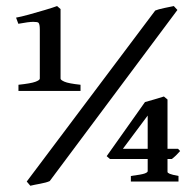

<svg xmlns="http://www.w3.org/2000/svg" viewBox="-20 -590 629 624"><path d="M141.6 -1.5Q130.9 3.4 110.8 7.1Q90.8 10.7 78.6 13.7L66.9 0L484.4 -555.7Q493.2 -559.6 514.2 -564Q535.2 -568.4 544.9 -570.3L556.6 -557.6ZM565.4 -99.1Q559.6 -92.3 551.8 -84.7Q543.9 -77.1 538.1 -73.2H524.4V-31.2Q524.4 -28.3 531.7 -25.1Q539.1 -22 560.1 -18.1V0H405.3V-18.1Q439.9 -22.5 450 -26.1Q460 -29.8 460 -33.7V-73.2H337.4L326.7 -82.5L451.2 -258.3Q463.4 -261.7 482.2 -267.1Q501 -272.5 512.7 -276.4L524.4 -266.6V-106.4H558.6ZM460 -214.4 379.4 -106.4H460ZM40 -294.4V-314.5Q80.6 -318.8 95 -324.2Q109.4 -329.6 109.4 -334.5V-494.1Q109.4 -511.7 105 -516.1Q102.1 -519 87.9 -519Q73.7 -519 39.6 -512.7L32.2 -532.7Q46.9 -535.2 73.5 -542.5Q100.1 -549.8 126.2 -557.6Q152.3 -565.4 165.5 -570.3L176.8 -560.5V-334.5Q176.8 -330.1 189.5 -324.5Q202.1 -318.8 241.7 -314.5V-294.4Z"/></svg>

Font: Namdhinggo
Style: Bold
Weight: 700
Designer: Victor Gaultney
Foundry: SIL International
Version: Version 3.001